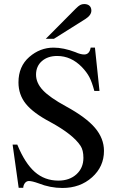

<svg xmlns="http://www.w3.org/2000/svg" viewBox="-20 -910 596 944"><path d="M446.8 -675.8 469.2 -462.9H443.8Q432.1 -506.8 419.2 -531.2Q406.2 -555.7 382.8 -580.1Q329.6 -634.8 261.2 -634.8Q214.8 -634.8 186 -609.6Q157.2 -584.5 157.2 -543Q157.2 -502 191.2 -466.1Q225.1 -430.2 304.2 -387.2Q402.8 -333.5 447 -281.5Q491.2 -229.5 491.2 -168Q491.2 -90.8 432.6 -38.3Q374 14.2 287.1 14.2Q226.6 14.2 168.9 -8.8Q137.7 -20 122.1 -20Q110.8 -20 103 -10.5Q95.2 -1 94.2 13.2H71.8L42 -199.2H64.9Q102.5 -107.4 151.1 -64.7Q199.7 -22 267.1 -22Q321.8 -22 356 -53.2Q390.1 -84.5 390.1 -133.8Q390.1 -171.9 376 -192.9Q339.4 -249 227.1 -310.1Q143.1 -354.5 106.9 -399.7Q70.8 -444.8 70.8 -504.9Q70.8 -583.5 124 -629.9Q176.8 -675.8 243.2 -675.8Q292.5 -675.8 350.1 -653.8Q376 -642.1 394 -642.1Q419.9 -642.1 425.8 -675.8ZM245.1 -719.2H205.1L352.1 -867.2Q365.7 -880.9 374.3 -885.5Q382.8 -890.1 394 -890.1Q410.6 -890.1 419.9 -881.6Q429.2 -873 429.2 -857.9Q429.2 -835 398.9 -815.9Z"/></svg>

Font: Accordance
Style: Regular
Weight: 400
Version: Version 1.1 (build May 11, 2018) Miklal Software Solutions, 